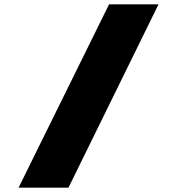

<svg xmlns="http://www.w3.org/2000/svg" viewBox="-20 -720 835 889"><path d="M66 149 485 -700H714L297 149Z"/></svg>

Font: Lexend Peta Black
Style: Regular
Weight: 900
Version: Version 1.007